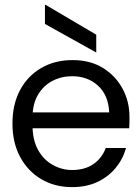

<svg xmlns="http://www.w3.org/2000/svg" viewBox="-20 -754 575 786"><path d="M275 12Q204 12 149 -20.5Q94 -53 62.5 -111.5Q31 -170 31 -248Q31 -327 62 -385Q93 -443 148.5 -475.5Q204 -508 277 -508Q350 -508 402 -475.5Q454 -443 482 -390.5Q510 -338 510 -276Q510 -266 510 -254.5Q510 -243 509 -229H94V-294H427Q424 -364 381.5 -403Q339 -442 275 -442Q232 -442 195 -423Q158 -404 135.5 -366Q113 -328 113 -271V-243Q113 -181 136 -140Q159 -99 196.5 -78.5Q234 -58 275 -58Q327 -58 362 -82Q397 -106 413 -148H496Q483 -102 453 -66Q423 -30 378.5 -9Q334 12 275 12ZM374 -539 164 -656V-734H167L374 -612Z"/></svg>

Font: DM Sans 36pt
Style: Regular
Weight: 400
Designer: Colophon Foundry, Jonny Pinhorn
Foundry: Colophon Foundry
Version: Version 4.004;gftools[0.9.30]